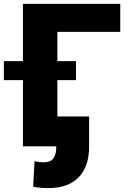

<svg xmlns="http://www.w3.org/2000/svg" viewBox="-62 -747 665 980"><path d="M-42.3 -338.1V-435H55V-727.3H551.8V-584.5H230.8V-435H326V-338.1H230.8V-152.7H392.8V3.2Q392.8 52.9 379.3 91.8Q365.8 130.7 339.7 157.7Q313.6 184.7 275 198.9Q236.5 213.1 186.4 213.1Q165.5 213.1 147.2 211.6Q128.9 210.2 107.2 206L114.3 75.3Q120.7 77.1 126.1 78.1Q131.4 79.2 137.1 79.9Q142.8 80.6 149.5 81Q156.2 81.3 164.8 81.3Q225.1 81.3 225.1 3.2V0H55V-338.1Z"/></svg>

Font: Inter P Extra Bold
Style: Regular
Weight: 800
Designer: Rasmus Andersson
Foundry: rsms
Version: Version 3.018;git-588b23468